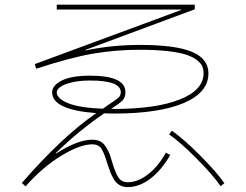

<svg xmlns="http://www.w3.org/2000/svg" viewBox="-20 -760 1040 811"><path d="M745.1 -717.8V-719.7H219.7V-740.2H802.7V-720.7L339.8 -548.8L340.8 -546.9Q453.1 -570.3 570.3 -570.3Q721.7 -570.3 791 -541Q860.4 -511.7 860.4 -450.2Q860.4 -369.1 755.9 -324.7Q651.4 -280.3 460 -280.3Q453.1 -280.3 439.5 -280.8Q425.8 -281.2 419.9 -281.2Q311.5 -207 215.8 -113.3L216.8 -111.3Q307.6 -169.9 370.1 -169.9Q389.6 -169.9 403.8 -162.6Q418 -155.3 428.2 -138.2Q438.5 -121.1 442.9 -109.4Q447.3 -97.7 454.1 -74.2Q467.8 -28.3 481 -9.3Q494.1 9.8 519.5 9.8Q561.5 9.8 604.5 -22.9Q647.5 -55.7 680.7 -115.2L699.2 -105.5Q662.1 -41 615.2 -5.4Q568.4 30.3 519.5 30.3Q500 30.3 485.4 22Q470.7 13.7 460.9 -2.9Q451.2 -19.5 446.3 -32.2Q441.4 -44.9 433.6 -68.4Q420.9 -112.3 408.7 -131.3Q396.5 -150.4 370.1 -150.4Q318.4 -150.4 239.3 -102.5Q160.2 -54.7 87.9 27.3L72.3 12.7Q242.2 -182.6 386.7 -282.2Q200.2 -295.9 200.2 -370.1Q200.2 -399.4 241.2 -419.9Q282.2 -440.4 360.4 -440.4Q510.7 -440.4 509.8 -370.1Q509.8 -348.6 497.6 -335.9Q485.4 -323.2 449.2 -299.8H460Q638.7 -299.8 739.3 -339.8Q839.8 -379.9 839.8 -450.2Q839.8 -465.8 835 -478.5Q830.1 -491.2 813.5 -504.9Q796.9 -518.6 768.6 -528.3Q740.2 -538.1 689.5 -543.9Q638.7 -549.8 570.3 -549.8Q469.7 -549.8 374.5 -533.7Q279.3 -517.6 132.8 -469.7L127 -489.3ZM694.3 -192.4 706.1 -208Q755.9 -172.9 824.2 -104.5Q892.6 -36.1 927.7 13.7L912.1 26.4Q877.9 -22.5 810.5 -90.3Q743.2 -158.2 694.3 -192.4ZM414.1 -300.8Q418 -302.7 425.3 -308.1Q432.6 -313.5 436.5 -316.4Q469.7 -337.9 480 -347.2Q490.2 -356.4 490.2 -370.1Q490.2 -419.9 360.4 -419.9Q315.4 -419.9 281.7 -411.6Q248 -403.3 233.9 -392.1Q219.7 -380.9 219.7 -370.1Q219.7 -343.8 267.6 -324.2Q315.4 -304.7 414.1 -300.8Z"/></svg>

Font: Mgen+ 1mn thin
Style: Regular
Weight: 100
Designer: [Source Han Sans]
Ryoko NISHIZUKA  (kana & ideographs); Paul D. Hunt (Latin, Greek & Cyrillic); Wenlong ZHANG  (bopomofo
Version: Version 1.059.20150602